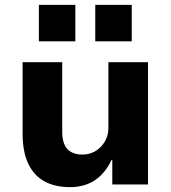

<svg xmlns="http://www.w3.org/2000/svg" viewBox="-20 -759 703 790"><path d="M268 11Q206 11 162.5 -13Q119 -37 96 -86Q73 -135 73 -209V-503H236V-215Q236 -187 244.5 -166Q253 -145 272 -134Q291 -123 319 -123Q349 -123 373 -137.5Q397 -152 411.5 -177Q426 -202 426 -232V-503H589V0H442V-101H439Q414 -47 371 -18Q328 11 268 11ZM372 -589V-739H522V-589ZM140 -589V-739H290V-589Z"/></svg>

Font: Nunito Sans 7pt ExtraBold
Style: Regular
Weight: 800
Designer: Vernon Adams
Foundry: Vernon Adams
Version: Version 3.101;gftools[0.9.27]